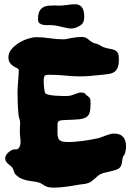

<svg xmlns="http://www.w3.org/2000/svg" viewBox="-20 -840 605 888"><path d="M557.1 -127.9Q555.7 -123.5 552.2 -120.1Q548.8 -116.7 547.9 -111.8Q545.9 -105.5 545.4 -98.9Q544.9 -92.3 543.7 -85.9Q542.5 -79.6 540 -73.7Q537.6 -67.9 532.2 -63Q526.4 -57.6 515.6 -54.2Q504.9 -50.8 492.4 -47.9Q480 -44.9 467.5 -42Q455.1 -39.1 445.8 -35.2Q438.5 -31.7 431.6 -25.6Q424.8 -19.5 417.5 -12.9Q410.2 -6.3 402.1 -0.5Q394 5.4 383.8 7.8Q376.5 10.3 365.2 11.5Q354 12.7 344.2 14.2Q334.5 16.1 321 18.3Q307.6 20.5 292.2 22.7Q276.9 24.9 260.5 26.4Q244.1 27.8 229 27.8Q213.4 27.8 204.3 25.6Q195.3 23.4 189 20Q182.6 16.6 176.8 12.5Q170.9 8.3 162.1 4.9Q148.4 0.5 134.3 -1Q120.1 -2.4 106 -5.4Q91.8 -8.3 77.6 -14.6Q63.5 -21 49.8 -35.2Q48.3 -36.6 46.9 -40.3Q45.4 -43.9 43.9 -48.3Q42.5 -52.7 41 -56.6Q39.6 -60.5 38.1 -63Q33.2 -69.8 27.1 -74.5Q21 -79.1 15.9 -83.7Q10.7 -88.4 7.3 -94.2Q3.9 -100.1 3.9 -108.9Q3.9 -115.2 8.3 -122.3Q12.7 -129.4 19 -135.3Q25.4 -141.1 32.7 -145Q40 -148.9 45.9 -148.9H53.2Q59.6 -148.9 63.7 -152.3Q67.9 -155.8 70.3 -160.6Q72.8 -165.5 74 -171.4Q75.2 -177.2 75.2 -182.1Q75.2 -192.4 73.5 -205.6Q71.8 -218.8 71.8 -235.8Q71.8 -244.1 72.5 -252.7Q73.2 -261.2 73.2 -269Q73.2 -281.2 70.1 -289.6Q66.9 -297.9 65.9 -307.1Q63.5 -329.6 62.3 -356.4Q61 -383.3 61 -412.1Q61 -425.3 62 -439.5Q63 -453.6 64 -467.3Q64.9 -481 65.9 -493.4Q66.9 -505.9 66.9 -515.1Q66.9 -521 59.3 -524.4Q51.8 -527.8 43 -533.2Q34.2 -538.6 26.6 -548.1Q19 -557.6 19 -576.2Q19 -595.7 33 -612.3Q46.9 -628.9 66.9 -641.4Q86.9 -653.8 109.4 -660.9Q131.8 -668 148.9 -668Q178.2 -668 210 -663.1Q241.7 -658.2 273.9 -658.2Q280.3 -658.2 288.6 -659.9Q296.9 -661.6 307.4 -663.6Q317.9 -665.5 330.6 -667.2Q343.3 -668.9 358.9 -668.9Q368.7 -668.9 374.5 -666.5Q380.4 -664.1 385.5 -660.4Q390.6 -656.7 395.8 -652.1Q400.9 -647.5 409.2 -643.1Q414.6 -640.1 422.4 -638.7Q430.2 -637.2 436 -633.8Q442.9 -630.9 448.2 -627.2Q453.6 -623.5 458 -622.1Q474.6 -616.2 488 -614.3Q501.5 -612.3 510.7 -608.2Q520 -604 524.9 -595Q529.8 -585.9 529.8 -566.9Q529.8 -540 523.7 -525.9Q517.6 -511.7 505.4 -505.1Q493.2 -498.5 475.1 -496.6Q457 -494.6 433.1 -492.2Q411.6 -489.7 390.9 -488.3Q370.1 -486.8 346.2 -486.8Q317.4 -486.8 282.2 -490.5Q247.1 -494.1 211.9 -494.1Q202.6 -494.1 196.8 -493.7Q190.9 -493.2 187.7 -490.2Q184.6 -487.3 183.3 -481Q182.1 -474.6 182.1 -462.9Q182.1 -454.6 182.9 -445.8Q183.6 -437 184.6 -429.2Q185.5 -421.4 186.8 -416Q188 -410.6 189 -409.2Q193.4 -404.3 206.1 -401.6Q218.8 -398.9 233.9 -397.7Q249 -396.5 263.9 -396.2Q278.8 -396 288.1 -396Q299.3 -396 308.3 -398.4Q317.4 -400.9 325.4 -404.1Q333.5 -407.2 340.6 -409.7Q347.7 -412.1 355 -412.1Q362.8 -412.1 366.9 -410.6Q371.1 -409.2 373.5 -407Q376 -404.8 377.2 -402.6Q378.4 -400.4 380.9 -398.9Q386.7 -395 390.1 -392.1Q393.6 -389.2 395.5 -385.7Q397.5 -382.3 398.2 -377.2Q398.9 -372.1 398.9 -363.8Q398.9 -335.9 395 -320.8Q391.1 -305.7 379.2 -298.1Q367.2 -290.5 345.5 -288.3Q323.7 -286.1 288.1 -285.2Q274.9 -284.7 266.6 -283.9Q258.3 -283.2 253.9 -281Q249.5 -278.8 247.8 -274.9Q246.1 -271 246.1 -264.2Q246.1 -241.2 245.8 -225.8Q245.6 -210.4 249.5 -200.9Q253.4 -191.4 263.7 -187.3Q273.9 -183.1 294.9 -183.1Q311 -183.1 328.1 -184.6Q345.2 -186 362.3 -188.2Q379.4 -190.4 395.8 -193.4Q412.1 -196.3 426.8 -199.2Q439 -201.7 449.2 -205.6Q459.5 -209.5 469 -213.1Q478.5 -216.8 488.3 -219.5Q498 -222.2 508.8 -222.2Q535.2 -222.2 549.1 -207Q563 -191.9 563 -163.1Q563 -154.8 561.5 -145.5Q560.1 -136.2 557.1 -127.9ZM364.7 -736.3Q360.8 -729 353.5 -723.9Q346.2 -718.8 338.1 -715.1Q330.1 -711.4 322.5 -709.7Q314.9 -708 310.5 -708Q300.8 -708 290.5 -710.2Q280.3 -712.4 269.8 -714.8Q259.3 -717.3 248 -719.7Q236.8 -722.2 225.6 -723.1Q216.3 -724.1 204.1 -723.6Q191.9 -723.1 181.2 -724.9Q170.4 -726.6 163.1 -732.2Q155.8 -737.8 155.8 -751Q155.8 -774.4 162.1 -787.1Q168.5 -799.8 179.4 -806.2Q190.4 -812.5 205.6 -813.7Q220.7 -814.9 238.8 -814.9Q241.7 -814 245.4 -814Q249 -814 252.9 -814Q269.5 -814 290.3 -817.1Q311 -820.3 327.6 -820.3Q348.1 -820.3 358.9 -806.2Q369.6 -792 369.6 -761.2Q369.6 -747.6 364.7 -736.3Z"/></svg>

Font: Freckle Face
Style: Regular
Weight: 400
Designer: Astigmatic (AOETI)
Foundry: Astigmatic (AOETI)
Version: Version 1.000